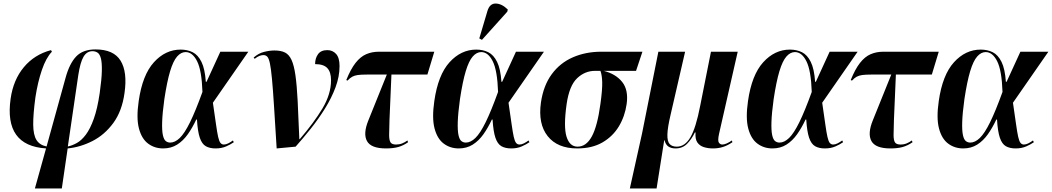

<svg xmlns="http://www.w3.org/2000/svg" viewBox="-20 -828 5939 1084"><path d="M177 236 240 10Q2 -5 40 -271Q55 -377 114.5 -448.5Q174 -520 268 -545L273 -536Q240 -502 216.5 -433Q193 -364 180 -279Q167 -183 167.5 -124.5Q168 -66 186 -37.5Q204 -9 243 -1L350 -388Q372 -469 410 -509Q448 -549 519 -549Q622 -549 661 -485Q700 -421 683 -303Q669 -201 620 -134Q571 -67 502.5 -32Q434 3 362 10L329 236ZM422 -404 363 -1Q387 -6 413.5 -20.5Q440 -35 464.5 -67.5Q489 -100 509.5 -157Q530 -214 543 -303Q554 -381 555 -428Q556 -475 549.5 -499Q543 -523 530.5 -531Q518 -539 502 -539Q470 -539 451.5 -507.5Q433 -476 422 -404Z M901 10Q853 10 816.5 -17Q780 -44 764.5 -102.5Q749 -161 763 -257Q784 -405 849 -476.5Q914 -548 1000 -548Q1038 -548 1068 -533Q1098 -518 1117.5 -478.5Q1137 -439 1142 -366H1146L1224 -536H1382L1182 -248Q1193 -173 1199.5 -126.5Q1206 -80 1211.5 -55.5Q1217 -31 1224.5 -21.5Q1232 -12 1244 -12Q1256 -12 1269.5 -19Q1283 -26 1295 -35L1300 -25Q1283 -13 1257 -1.5Q1231 10 1197 10Q1164 10 1142 -2.5Q1120 -15 1108 -50.5Q1096 -86 1092 -153H1088Q1066 -106 1040 -69.5Q1014 -33 980 -11.5Q946 10 901 10ZM941 -23Q968 -23 995 -49Q1022 -75 1053 -138Q1084 -201 1123 -309Q1119 -430 1093 -482Q1067 -534 1028 -534Q1002 -534 980 -509Q958 -484 940.5 -426Q923 -368 908 -269Q897 -189 895.5 -140Q894 -91 899.5 -65.5Q905 -40 916 -31.5Q927 -23 941 -23Z M1542 10Q1533 -134 1527 -229.5Q1521 -325 1515.5 -383Q1510 -441 1504 -469.5Q1498 -498 1489.5 -507.5Q1481 -517 1467 -517Q1457 -517 1445 -512.5Q1433 -508 1418 -496L1412 -503Q1439 -527 1470.5 -535Q1502 -543 1530 -543Q1566 -543 1589 -531.5Q1612 -520 1626 -489.5Q1640 -459 1648 -403Q1656 -347 1660.5 -259Q1665 -171 1670 -42H1672Q1753 -136 1801 -216.5Q1849 -297 1849 -375Q1849 -421 1828 -443.5Q1807 -466 1759 -466Q1759 -499 1775.5 -522Q1792 -545 1828 -545Q1858 -545 1877.5 -523.5Q1897 -502 1897 -455Q1897 -396 1874.5 -335.5Q1852 -275 1815 -215.5Q1778 -156 1734.5 -101.5Q1691 -47 1649 0Z M2159 10Q2075 10 2052 -31.5Q2029 -73 2060 -149L2164 -407H2050Q2019 -407 2000.5 -404.5Q1982 -402 1969 -395Q1956 -388 1942 -373L1935 -376Q1960 -438 1987.5 -473Q2015 -508 2047.5 -522Q2080 -536 2119 -536H2432L2393 -407H2190L2179 -151Q2177 -96 2177 -66Q2177 -36 2185 -24Q2193 -12 2216 -12Q2235 -12 2251 -18.5Q2267 -25 2280 -35L2284 -25Q2257 -6 2228.5 2Q2200 10 2159 10Z M2570 10Q2522 10 2485.5 -17Q2449 -44 2433.5 -102.5Q2418 -161 2432 -257Q2453 -405 2518 -476.5Q2583 -548 2669 -548Q2707 -548 2737 -533Q2767 -518 2786.5 -478.5Q2806 -439 2811 -366H2815L2893 -536H3051L2851 -248Q2862 -173 2868.5 -126.5Q2875 -80 2880.5 -55.5Q2886 -31 2893.5 -21.5Q2901 -12 2913 -12Q2925 -12 2938.5 -19Q2952 -26 2964 -35L2969 -25Q2952 -13 2926 -1.5Q2900 10 2866 10Q2833 10 2811 -2.5Q2789 -15 2777 -50.5Q2765 -86 2761 -153H2757Q2735 -106 2709 -69.5Q2683 -33 2649 -11.5Q2615 10 2570 10ZM2610 -23Q2637 -23 2664 -49Q2691 -75 2722 -138Q2753 -201 2792 -309Q2788 -430 2762 -482Q2736 -534 2697 -534Q2671 -534 2649 -509Q2627 -484 2609.5 -426Q2592 -368 2577 -269Q2566 -189 2564.5 -140Q2563 -91 2568.5 -65.5Q2574 -40 2585 -31.5Q2596 -23 2610 -23ZM2701 -603 2686 -611 2732 -766Q2745 -809 2779.5 -808Q2814 -807 2847 -774L2844 -762Z M3239 10Q3127 10 3072 -59.5Q3017 -129 3034 -249Q3048 -345 3095 -409Q3142 -473 3214.5 -504.5Q3287 -536 3374 -536H3607L3571 -428H3388Q3456 -411 3492.5 -365.5Q3529 -320 3518 -241Q3508 -171 3474 -114.5Q3440 -58 3381.5 -24Q3323 10 3239 10ZM3241 0Q3290 0 3321.5 -58Q3353 -116 3370 -242Q3381 -321 3380 -362.5Q3379 -404 3370 -428H3340Q3282 -428 3238 -386Q3194 -344 3179 -240Q3161 -113 3178.5 -56.5Q3196 0 3241 0Z M3536 236 3605 -75 3697 -536H3848L3766 -180Q3749 -108 3748 -69Q3747 -30 3760.5 -15Q3774 0 3801 0Q3847 0 3878 -53Q3909 -106 3933 -230L3994 -536H4145L4040 -74Q4031 -34 4038.5 -23Q4046 -12 4058 -12Q4069 -12 4083.5 -18.5Q4098 -25 4112 -35L4115 -25Q4087 -6 4061 2Q4035 10 4005 10Q3977 10 3953.5 2.5Q3930 -5 3917 -24Q3904 -43 3907 -80H3903Q3884 -41 3858.5 -15.5Q3833 10 3794 10Q3770 10 3754 -0.5Q3738 -11 3732 -36H3730L3687 236Z M4341 10Q4293 10 4256.5 -17Q4220 -44 4204.5 -102.5Q4189 -161 4203 -257Q4224 -405 4289 -476.5Q4354 -548 4440 -548Q4478 -548 4508 -533Q4538 -518 4557.5 -478.5Q4577 -439 4582 -366H4586L4664 -536H4822L4622 -248Q4633 -173 4639.5 -126.5Q4646 -80 4651.5 -55.5Q4657 -31 4664.5 -21.5Q4672 -12 4684 -12Q4696 -12 4709.5 -19Q4723 -26 4735 -35L4740 -25Q4723 -13 4697 -1.5Q4671 10 4637 10Q4604 10 4582 -2.5Q4560 -15 4548 -50.5Q4536 -86 4532 -153H4528Q4506 -106 4480 -69.5Q4454 -33 4420 -11.5Q4386 10 4341 10ZM4381 -23Q4408 -23 4435 -49Q4462 -75 4493 -138Q4524 -201 4563 -309Q4559 -430 4533 -482Q4507 -534 4468 -534Q4442 -534 4420 -509Q4398 -484 4380.5 -426Q4363 -368 4348 -269Q4337 -189 4335.5 -140Q4334 -91 4339.5 -65.5Q4345 -40 4356 -31.5Q4367 -23 4381 -23Z M5007 10Q4923 10 4900 -31.5Q4877 -73 4908 -149L5012 -407H4898Q4867 -407 4848.5 -404.5Q4830 -402 4817 -395Q4804 -388 4790 -373L4783 -376Q4808 -438 4835.5 -473Q4863 -508 4895.5 -522Q4928 -536 4967 -536H5280L5241 -407H5038L5027 -151Q5025 -96 5025 -66Q5025 -36 5033 -24Q5041 -12 5064 -12Q5083 -12 5099 -18.5Q5115 -25 5128 -35L5132 -25Q5105 -6 5076.5 2Q5048 10 5007 10Z M5418 10Q5370 10 5333.5 -17Q5297 -44 5281.5 -102.5Q5266 -161 5280 -257Q5301 -405 5366 -476.5Q5431 -548 5517 -548Q5555 -548 5585 -533Q5615 -518 5634.5 -478.5Q5654 -439 5659 -366H5663L5741 -536H5899L5699 -248Q5710 -173 5716.5 -126.5Q5723 -80 5728.5 -55.5Q5734 -31 5741.5 -21.5Q5749 -12 5761 -12Q5773 -12 5786.5 -19Q5800 -26 5812 -35L5817 -25Q5800 -13 5774 -1.5Q5748 10 5714 10Q5681 10 5659 -2.5Q5637 -15 5625 -50.5Q5613 -86 5609 -153H5605Q5583 -106 5557 -69.5Q5531 -33 5497 -11.5Q5463 10 5418 10ZM5458 -23Q5485 -23 5512 -49Q5539 -75 5570 -138Q5601 -201 5640 -309Q5636 -430 5610 -482Q5584 -534 5545 -534Q5519 -534 5497 -509Q5475 -484 5457.5 -426Q5440 -368 5425 -269Q5414 -189 5412.5 -140Q5411 -91 5416.5 -65.5Q5422 -40 5433 -31.5Q5444 -23 5458 -23Z"/></svg>

Font: Noto Serif Display SemiCondensed
Style: Bold Italic
Weight: 700
Width: 4
Italic angle: -12°
Designer: Monotype Design Team
Foundry: Monotype Imaging Inc.
Version: Version 2.009